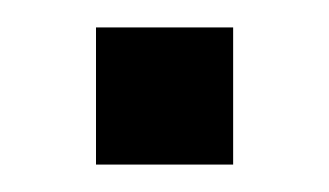

<svg xmlns="http://www.w3.org/2000/svg" viewBox="-20 -120 240 140"><path d="M50 0H150V-100H50Z"/></svg>

Font: Connection Serif
Style: Regular
Weight: 400
Version: Version 0.2